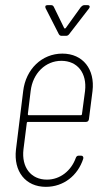

<svg xmlns="http://www.w3.org/2000/svg" viewBox="-20 -717 393 745"><path d="M248 -584 326 -685C330 -691 328 -697 320 -697H307C302 -697 298 -694 294 -690L235 -608C233 -606 230 -606 229 -608L189 -690C187 -694 184 -697 179 -697H164C156 -697 154 -692 157 -685L208 -585C210 -581 214 -578 218 -578H236C241 -578 245 -580 248 -584ZM325 -254 339 -364C349 -448 302 -509 222 -509C142 -509 80 -448 70 -364L42 -137C32 -52 79 8 158 8C227 8 282 -36 303 -101C305 -108 301 -113 295 -113H285C280 -113 276 -110 274 -104C256 -54 213 -20 162 -20C100 -20 63 -68 71 -137L84 -240C84 -242 86 -244 88 -244H314C320 -244 324 -248 325 -254ZM218 -481C281 -481 318 -433 310 -364L298 -274C298 -272 296 -270 294 -270H91C89 -270 88 -272 88 -274L99 -364C107 -433 157 -481 218 -481Z"/></svg>

Font: Barlow Condensed Thin
Style: Italic
Weight: 250
Width: 3
Italic angle: -7°
Designer: Jeremy Tribby
Foundry: Tribby Type
Version: Version 1.422;hotconv 1.0.109;makeotfexe 2.5.65596